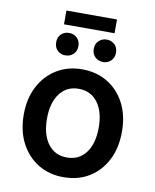

<svg xmlns="http://www.w3.org/2000/svg" viewBox="-90 -880 777 961"><g transform="rotate(10 298.5 -399.0)"><path d="M298 13Q225 13 169 -21.5Q113 -56 81 -117.5Q49 -179 49 -262Q49 -344 81.5 -405.5Q114 -467 170 -501Q226 -535 298 -535Q372 -535 428 -501Q484 -467 516 -405.5Q548 -344 548 -262Q548 -179 516.5 -117.5Q485 -56 429 -21.5Q373 13 298 13ZM298 -87Q360 -87 395 -134Q430 -181 430 -262Q430 -342 395 -389Q360 -436 298 -436Q237 -436 202 -389Q167 -342 167 -262Q167 -181 202 -134Q237 -87 298 -87ZM169 -741V-811H426V-741ZM202 -589Q178 -589 162 -604.5Q146 -620 146 -646Q146 -672 162 -687.5Q178 -703 202 -703Q226 -703 242.5 -687.5Q259 -672 259 -646Q259 -620 242.5 -604.5Q226 -589 202 -589ZM394 -589Q370 -589 353.5 -604.5Q337 -620 337 -646Q337 -672 353.5 -687.5Q370 -703 394 -703Q417 -703 433.5 -687.5Q450 -672 450 -646Q450 -620 433.5 -604.5Q417 -589 394 -589Z"/></g></svg>

Font: Ubuntu Sans SemiBold
Style: Regular
Weight: 600
Designer: Dalton Maag Ltd
Foundry: Dalton Maag Ltd
Version: Version 1.006; ttfautohint (v1.8.4.7-5d5b)